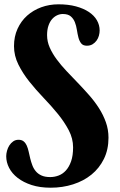

<svg xmlns="http://www.w3.org/2000/svg" viewBox="-20 -750 554 890"><path d="M212.9 70.8Q232.4 70.8 251.5 63.7Q270.5 56.6 285.4 40.3Q300.3 23.9 309.6 -2.4Q318.8 -28.8 318.8 -66.9Q318.8 -107.9 298.6 -146.5Q278.3 -185.1 247.8 -222.4Q217.3 -259.8 181.9 -296.6Q146.5 -333.5 116 -371.8Q85.4 -410.2 65.2 -450.9Q44.9 -491.7 44.9 -536.1Q44.9 -580.6 61.3 -616.5Q77.6 -652.3 105.7 -677.5Q133.8 -702.6 171.1 -716.3Q208.5 -730 251 -730Q296.4 -730 331.8 -720.5Q367.2 -710.9 391.8 -694.6Q416.5 -678.2 429.2 -656Q441.9 -633.8 441.9 -608.9Q441.9 -597.2 438.5 -584.7Q435.1 -572.3 427.7 -562Q420.4 -551.8 409.2 -544.9Q397.9 -538.1 382.8 -538.1Q364.7 -538.1 356.2 -549.1Q347.7 -560.1 343.5 -576.2Q339.4 -592.3 336.4 -611.6Q333.5 -630.9 327.1 -647Q320.8 -663.1 308.1 -674.1Q295.4 -685.1 271 -685.1Q257.8 -685.1 244.9 -679.2Q231.9 -673.3 221.4 -661.4Q210.9 -649.4 204.6 -630.9Q198.2 -612.3 198.2 -586.9Q198.2 -557.6 210.4 -529.8Q222.7 -502 242.7 -474.9Q262.7 -447.8 288.3 -420.7Q314 -393.6 340.6 -366Q367.2 -338.4 392.8 -309.3Q418.5 -280.3 438.5 -249Q458.5 -217.8 470.7 -183.6Q482.9 -149.4 482.9 -111.8Q482.9 -56.6 461.7 -13.4Q440.4 29.8 404.1 59.3Q367.7 88.9 318.8 104.5Q270 120.1 214.8 120.1Q165 120.1 126.7 107.7Q88.4 95.2 62 74.7Q35.6 54.2 22.2 28.1Q8.8 2 8.8 -25.9Q8.8 -37.6 12.5 -51Q16.1 -64.5 23.2 -75.7Q30.3 -86.9 41 -94.5Q51.8 -102.1 65.9 -102.1Q80.6 -102.1 89.6 -94.7Q98.6 -87.4 104 -75.2Q109.4 -63 112.8 -47.4Q116.2 -31.7 120.1 -15.6Q124 0.5 129.9 16.1Q135.7 31.7 146 43.9Q156.2 56.2 172.4 63.5Q188.5 70.8 212.9 70.8Z"/></svg>

Font: Berkshire Swash
Style: Regular
Weight: 700
Designer: Astigmatic (AOETI)
Foundry: Astigmatic (AOETI)
Version: Version 1.000